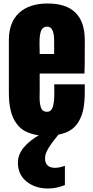

<svg xmlns="http://www.w3.org/2000/svg" viewBox="-20 -761 528 1089"><path d="M241.2 8.8Q202.1 8.8 170.4 0.7Q138.7 -7.3 116.9 -20.3Q95.2 -33.2 79.3 -53Q63.5 -72.8 54.2 -93.3Q44.9 -113.8 39.3 -140.1Q33.7 -166.5 32 -189Q30.3 -211.4 30.3 -238.8V-533.2Q30.3 -634.3 88.1 -687.7Q146 -741.2 250 -741.2Q460.9 -741.2 460.9 -533.2V-480Q460.9 -380.9 459 -343.8H205.1V-241.2Q205.1 -236.3 204.8 -225.3Q204.6 -214.4 204.6 -208.5Q204.6 -190.9 206.1 -178.5Q207.5 -166 211.4 -153.1Q215.3 -140.1 224.4 -133.5Q233.4 -127 247.1 -127Q261.2 -127 270 -137Q278.8 -147 282.5 -165.8Q286.1 -184.6 287.1 -199.2Q288.1 -213.9 288.1 -235.8Q288.1 -278.8 287.1 -282.7H460.9V-241.2Q460.9 -180.2 451.7 -137.2Q442.4 -94.2 418.7 -59.8Q395 -25.4 351.1 -8.3Q307.1 8.8 241.2 8.8ZM248 -609.9Q234.4 -609.9 225.1 -602.8Q215.8 -595.7 211.4 -581.5Q207 -567.4 205.6 -552.5Q204.1 -537.6 204.1 -516.1Q204.1 -505.9 204.6 -485.4Q205.1 -464.8 205.1 -454.6H287.1V-530.8Q287.1 -609.9 248 -609.9ZM348.1 288.6Q301.3 308.1 251.5 308.1Q179.7 308.1 130.6 268.6Q81.5 229 81.5 161.1Q81.5 72.8 210.4 0H313.5Q272.5 49.8 253.9 81.1Q235.4 112.3 235.4 136.2Q235.4 164.6 250.5 177.7Q265.6 190.9 291.5 190.9Q315.9 190.9 348.1 179.7Z"/></svg>

Font: Anton
Style: Regular
Weight: 400
Foundry: vernon adams
Version: Version 1.000